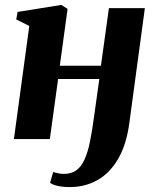

<svg xmlns="http://www.w3.org/2000/svg" viewBox="-20 -565 629 780"><path d="M505.5 -65.5Q493.5 23.5 459.5 81.2Q425.5 139 375.2 167Q325 195 264 195Q235.5 195 214.5 190.2Q193.5 185.5 183.5 177.5L196 134Q204 136.5 216.8 139Q229.5 141.5 238.5 141.5Q269.5 141.5 289.8 127Q310 112.5 323.2 83.5Q336.5 54.5 345.2 12Q354 -30.5 361.5 -87L383.5 -244H216L182.5 0H36.5L99 -459.5L46 -486L51.5 -516.5L229 -545L254.5 -529L223 -298H390L422.5 -532H568.5Z"/></svg>

Font: Merriweather 72pt ExtraBold
Style: Italic
Weight: 800
Italic angle: -7.8°
Version: Version 2.101